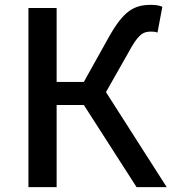

<svg xmlns="http://www.w3.org/2000/svg" viewBox="-20 -770 707 790"><path d="M97 0H213V-338H325L542 0H666L416 -391L509 -555C548 -627 567 -640 601 -640C608 -640 618 -640 628 -636L648 -742C636 -748 618 -750 601 -750C530 -750 487 -724 426 -614L325 -433H213V-737H97Z"/></svg>

Font: GenYoGothic2 TW M
Style: Regular
Weight: 500
Version: Version 2.100;PS 2.1;hotconv 16.6.51;makeotf.lib2.5.65220 DE